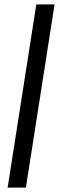

<svg xmlns="http://www.w3.org/2000/svg" viewBox="-20 -731 290 883"><path d="M99.1 131.8H15.1L147 -710.9H231Z"/></svg>

Font: TypoPRO Roboto
Style: Bold Italic
Weight: 700
Italic angle: -12°
Designer: Google
Version: Version 2.136; 2016